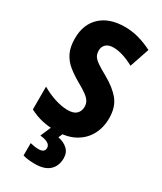

<svg xmlns="http://www.w3.org/2000/svg" viewBox="-236 -807 953 1130"><g transform="rotate(30 240.5 -242.0)"><path d="M450 -211Q450 -147 422.5 -97Q395 -47 343 -18.5Q291 10 217 10Q166 10 122.5 0.5Q79 -9 35 -32V-187Q79 -161 126 -146Q173 -131 214 -131Q254 -131 272.5 -149.5Q291 -168 291 -197Q291 -217 282 -233Q273 -249 250 -266Q227 -283 187 -305Q145 -329 111.5 -356Q78 -383 59 -421.5Q40 -460 40 -519Q40 -614 99 -669Q158 -724 263 -724Q312 -724 358 -711Q404 -698 449 -675L404 -542Q325 -585 265 -585Q231 -585 214 -568.5Q197 -552 197 -527Q197 -504 206.5 -488.5Q216 -473 239.5 -457Q263 -441 306 -417Q376 -378 413 -332Q450 -286 450 -211ZM336 126Q336 179 303 209.5Q270 240 205 240Q181 240 160 237.5Q139 235 123 230V146Q154 154 180 154Q221 154 221 123Q221 86 150 79L184 0H262L247 35Q286 42 311 65Q336 88 336 126Z"/></g></svg>

Font: Noto Sans Arabic UI Cn XBd
Style: Regular
Weight: 800
Width: 3
Designer: Monotype Design Team, Nadine Chahine and Nizar Qandah
Foundry: Monotype Imaging Inc.
Version: Version 2.010; ttfautohint (v1.8.4.7-5d5b)